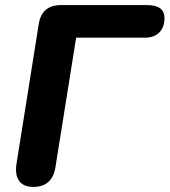

<svg xmlns="http://www.w3.org/2000/svg" viewBox="-20 -725 666 754"><path d="M111 9Q71 9 54.5 -15.5Q38 -40 45 -83L132 -630Q144 -705 219 -705H558Q626 -705 626 -654Q626 -618 605.5 -597.5Q585 -577 549 -577H279L198 -70Q186 9 111 9Z"/></svg>

Font: Nunito ExtraBold
Style: Italic
Weight: 800
Italic angle: -9°
Designer: Vernon Adams
Foundry: Vernon Adams
Version: Version 3.601; ttfautohint (v1.8.2.53-6de2)